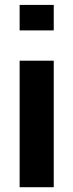

<svg xmlns="http://www.w3.org/2000/svg" viewBox="-20 -782 307 802"><path d="M204.5 0H62V-528.5H204.5ZM204.5 -655H62V-761.5H204.5Z"/></svg>

Font: Roberto Sans
Style: Bold
Weight: 700
Designer: Google (font) & Cristiano Sobral (main changes)
Version: Version 1.000;October 12, 2021;FontCreator 14.0.0.2814 64-bi